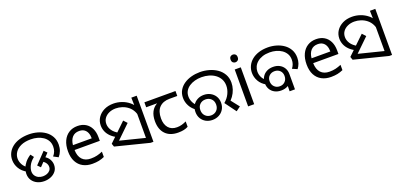

<svg xmlns="http://www.w3.org/2000/svg" viewBox="11 -1674 5440 2623"><g transform="rotate(-20 2731.0 -362.5)"><path d="M168 -196Q102 -231 67 -289.5Q32 -348 32 -414Q32 -467 54.5 -513Q77 -559 120 -593.5Q163 -628 224.5 -647Q286 -666 364 -666Q428 -666 488.5 -649Q549 -632 597 -598.5Q645 -565 673.5 -514.5Q702 -464 702 -396Q702 -348 686.5 -306.5Q671 -265 642 -232L574 -268Q598 -295 610 -326.5Q622 -358 622 -395Q622 -445 600.5 -482Q579 -519 543 -543.5Q507 -568 461 -580.5Q415 -593 365 -593Q279 -593 222 -566.5Q165 -540 136.5 -497.5Q108 -455 108 -406Q108 -361 131.5 -318.5Q155 -276 195 -253L168 -196ZM149 -170Q149 -207 163 -246.5Q177 -286 208 -325Q239 -364 291 -398L326 -352Q271 -308 248 -261.5Q225 -215 225 -177Q225 -141 242.5 -115Q260 -89 289 -75Q318 -61 353 -61Q384 -61 412 -71.5Q440 -82 458 -103.5Q476 -125 476 -156Q476 -187 456 -214.5Q436 -242 393 -263L444 -310Q500 -282 524 -241.5Q548 -201 548 -157Q548 -104 519.5 -67Q491 -30 445.5 -11Q400 8 348 8Q293 8 247.5 -13.5Q202 -35 175.5 -75Q149 -115 149 -170ZM327 -227 479 -386 520 -345 368 -186Z M1026 -546Q1095 -546 1144.5 -516Q1194 -486 1220.5 -431.5Q1247 -377 1247 -304V-251H880Q882 -160 926.5 -112.5Q971 -65 1051 -65Q1102 -65 1141.5 -74.5Q1181 -84 1223 -102V-25Q1182 -7 1142 1.5Q1102 10 1047 10Q971 10 912.5 -21Q854 -52 821.5 -113.5Q789 -175 789 -264Q789 -352 818.5 -415Q848 -478 901.5 -512Q955 -546 1026 -546ZM1025 -474Q962 -474 925.5 -433.5Q889 -393 882 -321H1155Q1155 -367 1141 -401Q1127 -435 1098.5 -454.5Q1070 -474 1025 -474Z M1490 -217Q1437 -242 1401 -277.5Q1365 -313 1347.5 -355Q1330 -397 1330 -442Q1330 -506 1363.5 -556.5Q1397 -607 1456 -636.5Q1515 -666 1593 -666Q1653 -666 1711.5 -646Q1770 -626 1818.5 -586.5Q1867 -547 1895.5 -487Q1924 -427 1924 -347L1863 -344Q1863 -408 1839.5 -455Q1816 -502 1777.5 -532.5Q1739 -563 1693 -578Q1647 -593 1601 -593Q1547 -593 1503.5 -573.5Q1460 -554 1434.5 -519Q1409 -484 1409 -436Q1409 -387 1439.5 -342Q1470 -297 1531 -265L1490 -217ZM1853 -482 1857 -510 1853 -658H1931V12H1890L1402 -111L1386 -157L1641 -402L1688 -351L1458 -128L1451 -174L1913 -58L1853 -6Z M2294 10Q2176 10 2111 -57Q2046 -124 2046 -245Q2046 -325 2075 -380.5Q2104 -436 2158 -465H1999V-537H2451V-465H2338Q2244 -465 2190.5 -411.5Q2137 -358 2137 -252Q2137 -165 2180 -114.5Q2223 -64 2303 -64Q2340 -64 2374 -73.5Q2408 -83 2440 -99V-21Q2411 -5 2376 2.5Q2341 10 2294 10Z M3022 -154Q3075 -198 3102 -255Q3129 -312 3129 -369Q3129 -423 3106 -465Q3083 -507 3044 -535.5Q3005 -564 2954.5 -578.5Q2904 -593 2848 -593Q2796 -593 2750 -580.5Q2704 -568 2668 -544Q2632 -520 2611.5 -485Q2591 -450 2591 -405Q2591 -362 2610.5 -321.5Q2630 -281 2664 -254L2636 -198Q2575 -238 2545 -294.5Q2515 -351 2515 -412Q2515 -475 2543 -522.5Q2571 -570 2618.5 -602Q2666 -634 2726 -650Q2786 -666 2850 -666Q2918 -666 2982 -648Q3046 -630 3097 -595Q3148 -560 3178.5 -507Q3209 -454 3209 -384Q3209 -335 3193 -287Q3177 -239 3147 -197Q3117 -155 3075 -123L3091 -184L3206 -38L3142 9ZM2794 8Q2742 8 2700 -14.5Q2658 -37 2633.5 -78Q2609 -119 2609 -174Q2609 -229 2633.5 -269.5Q2658 -310 2700 -332.5Q2742 -355 2794 -355Q2846 -355 2888.5 -332.5Q2931 -310 2956.5 -269.5Q2982 -229 2982 -174Q2982 -119 2956.5 -78Q2931 -37 2888.5 -14.5Q2846 8 2794 8ZM2795 -57Q2845 -57 2877.5 -89Q2910 -121 2910 -174Q2910 -226 2877.5 -257.5Q2845 -289 2795 -289Q2745 -289 2713 -257.5Q2681 -226 2681 -174Q2681 -122 2713.5 -89.5Q2746 -57 2795 -57Z M3400 -536V0H3312V-536ZM3357 -737Q3377 -737 3392.5 -723.5Q3408 -710 3408 -681Q3408 -653 3392.5 -639Q3377 -625 3357 -625Q3335 -625 3320 -639Q3305 -653 3305 -681Q3305 -710 3320 -723.5Q3335 -737 3357 -737Z M3813 -49Q3760 -49 3719.5 -70.5Q3679 -92 3656.5 -130.5Q3634 -169 3634 -220Q3634 -271 3657 -309.5Q3680 -348 3720.5 -369.5Q3761 -391 3815 -391Q3868 -391 3908 -369.5Q3948 -348 3970.5 -310Q3993 -272 3993 -222Q3993 -171 3970.5 -132Q3948 -93 3907.5 -71Q3867 -49 3813 -49ZM3814 -110Q3861 -110 3891.5 -141Q3922 -172 3922 -221Q3922 -270 3891.5 -299.5Q3861 -329 3814 -329Q3767 -329 3736 -299.5Q3705 -270 3705 -221Q3705 -172 3736 -141Q3767 -110 3814 -110ZM3646 -198Q3582 -233 3549.5 -290.5Q3517 -348 3517 -412Q3517 -465 3539 -511.5Q3561 -558 3602.5 -592.5Q3644 -627 3703.5 -646.5Q3763 -666 3838 -666Q3900 -666 3959.5 -649Q4019 -632 4066.5 -598.5Q4114 -565 4142.5 -514.5Q4171 -464 4171 -396Q4171 -351 4157.5 -313.5Q4144 -276 4121 -247L4050 -278Q4070 -303 4080.5 -332.5Q4091 -362 4091 -396Q4091 -446 4069.5 -482.5Q4048 -519 4012 -544Q3976 -569 3931 -581Q3886 -593 3839 -593Q3779 -593 3733.5 -577.5Q3688 -562 3656.5 -535.5Q3625 -509 3609 -474.5Q3593 -440 3593 -402Q3593 -358 3613 -318.5Q3633 -279 3670 -256L3646 -198ZM3919 -187 3993 -222V0H3915Z M4495 -546Q4564 -546 4613.5 -516Q4663 -486 4689.5 -431.5Q4716 -377 4716 -304V-251H4349Q4351 -160 4395.5 -112.5Q4440 -65 4520 -65Q4571 -65 4610.5 -74.5Q4650 -84 4692 -102V-25Q4651 -7 4611 1.5Q4571 10 4516 10Q4440 10 4381.5 -21Q4323 -52 4290.5 -113.5Q4258 -175 4258 -264Q4258 -352 4287.5 -415Q4317 -478 4370.5 -512Q4424 -546 4495 -546ZM4494 -474Q4431 -474 4394.5 -433.5Q4358 -393 4351 -321H4624Q4624 -367 4610 -401Q4596 -435 4567.5 -454.5Q4539 -474 4494 -474Z M4959 -217Q4906 -242 4870 -277.5Q4834 -313 4816.5 -355Q4799 -397 4799 -442Q4799 -506 4832.5 -556.5Q4866 -607 4925 -636.5Q4984 -666 5062 -666Q5122 -666 5180.5 -646Q5239 -626 5287.5 -586.5Q5336 -547 5364.5 -487Q5393 -427 5393 -347L5332 -344Q5332 -408 5308.5 -455Q5285 -502 5246.5 -532.5Q5208 -563 5162 -578Q5116 -593 5070 -593Q5016 -593 4972.5 -573.5Q4929 -554 4903.5 -519Q4878 -484 4878 -436Q4878 -387 4908.5 -342Q4939 -297 5000 -265L4959 -217ZM5322 -482 5326 -510 5322 -658H5400V12H5359L4871 -111L4855 -157L5110 -402L5157 -351L4927 -128L4920 -174L5382 -58L5322 -6Z"/></g></svg>

Font: loriya15
Style: Book
Weight: 400
Designer: Jelle Bosma - Monotype Design Team
Foundry: Monotype Imaging Inc.
Version: Version 2.003